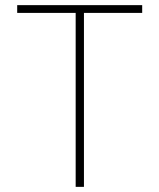

<svg xmlns="http://www.w3.org/2000/svg" viewBox="-20 -727 620 747"><path d="M46.9 -707H533.2V-676.8H306.6V0H274.4V-676.8H46.9Z"/></svg>

Font: Pretendard Std Thin
Style: Regular
Weight: 100
Designer: Base glyphs from Inter by Rasmus Andersson; Hangeul glyphs from Noto Sans CJK(Source Han Sans) by Jang Soo-young and Kan
Foundry: Kil Hyung-jin
Version: Version 1.309